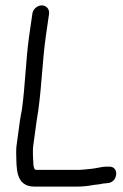

<svg xmlns="http://www.w3.org/2000/svg" viewBox="-20 -690 455 712"><path d="M122 -281C135 -375 137 -464 150 -556L162 -639C164 -656 152 -670 135 -670C118 -670 102 -656 100 -639L88 -556C75 -463 74 -375 61 -282C58 -268 56 -255 54 -243L42 -155C40 -143 40 -132 40 -120C42 -71 35 2 108 2H264C285 2 307 0 326 -4L343 -6C355 -7 361 -10 370 -10C373 -10 375 -11 378 -11C418 -12 424 -75 383 -72H376C363 -72 355 -70 344 -68L327 -65L309 -63C299 -62 282 -60 272 -60H116C108 -60 106 -65 104 -78C103 -101 100 -130 104 -155L116 -243C118 -254 120 -267 122 -281Z"/></svg>

Font: PolanStronk
Style: BdIta
Weight: 700
Version: Version 1.0